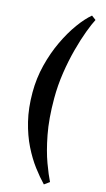

<svg xmlns="http://www.w3.org/2000/svg" viewBox="-151 -869 614 1115"><g transform="rotate(15 156.0 -312.0)"><path d="M238.5 198Q206 164.5 170.8 117.8Q135.5 71 105 9.5Q74.5 -52 55.5 -129.5Q36.5 -207 36.5 -301.5Q36.5 -387 56.8 -467.2Q77 -547.5 109.8 -616.8Q142.5 -686 180.8 -738.8Q219 -791.5 255 -821.5L281 -802Q266 -773.5 246.5 -721.5Q227 -669.5 208.8 -601.2Q190.5 -533 178.8 -456Q167 -379 167 -300.5Q167 -177.5 185 -84.2Q203 9 227 73.8Q251 138.5 269.5 175.5Z"/></g></svg>

Font: Libre Caslon Text
Style: Bold
Weight: 700
Designer: Pablo Impallari, Rodrigo Fuenzalida, Katja Schimmel
Foundry: Pablo Impallari, Rodrigo Fuenzalida
Version: Version 2.000